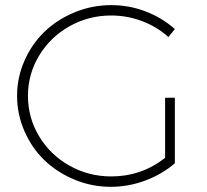

<svg xmlns="http://www.w3.org/2000/svg" viewBox="-20 -720 798 741"><path d="M409.2 -700.2Q478.5 -700.2 541.7 -676Q605 -651.9 654.8 -607.9L629.9 -577.1Q585.9 -616.7 528.6 -638.4Q471.2 -660.2 409.2 -660.2Q322.3 -660.2 248.3 -618.7Q174.3 -577.1 131.1 -505.6Q87.9 -434.1 87.9 -350.1Q87.9 -265.6 131.1 -193.8Q174.3 -122.1 248.3 -80.6Q322.3 -39.1 409.2 -39.1Q525.9 -39.1 617.2 -110.8V-342.8H654.8V-89.8Q605.5 -47.4 540.8 -23.2Q476.1 1 407.2 1Q334 1 267.1 -26.9Q200.2 -54.7 151.6 -101.6Q103 -148.4 74.5 -213.6Q45.9 -278.8 45.9 -350.1Q45.9 -421.4 74.7 -486.3Q103.5 -551.3 152.3 -598.1Q201.2 -645 268.3 -672.6Q335.4 -700.2 409.2 -700.2Z"/></svg>

Font: Trueno UltraLight
Style: Regular
Weight: 250
Designer: Julieta Ulanovsky
Foundry: Julieta Ulanovsky
Version: Version 3.001b | FøM Fix